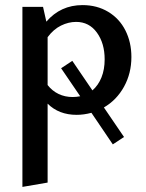

<svg xmlns="http://www.w3.org/2000/svg" viewBox="-20 -445 575 754"><path d="M388 -23 467 93 423 122 339 -2Q309 6 281 6Q211 6 167 -38V272L68 289V-418H149L162 -360Q218 -425 304 -425Q361 -425 405 -398.5Q449 -372 472.5 -325.5Q496 -279 496 -221Q496 -157 467 -104.5Q438 -52 388 -23ZM295 -67 220 -177 264 -206 343 -90Q366 -110 378.5 -141Q391 -172 391 -212Q391 -275 360.5 -317Q330 -359 279 -359Q249 -359 219.5 -344.5Q190 -330 167 -299V-111Q185 -88 210 -76Q235 -64 265 -64Q280 -64 295 -67Z"/></svg>

Font: Ysabeau Semibold
Style: Regular
Weight: 600
Designer: Christian Thalmann (Catharsis Fonts)
Version: Version 0.003